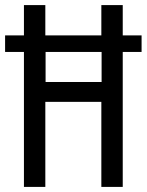

<svg xmlns="http://www.w3.org/2000/svg" viewBox="-22 -734 576 754"><path d="M72 0H156V-334H376V0H460V-530H534V-595H460V-714H376V-595H156V-714H72V-595H-2V-530H72ZM157 -412V-530H377V-412Z"/></svg>

Font: Noto Sans Sinhala UI ExtraCondensed
Style: Regular
Weight: 400
Width: 2
Designer: Jelle Bosma - Monotype Design Team
Foundry: Monotype Imaging Inc.
Version: Version 2.006